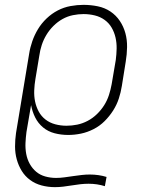

<svg xmlns="http://www.w3.org/2000/svg" viewBox="-20 -548 640 791"><path d="M206 223Q178 223 151.5 216Q125 209 104 193.5Q83 178 69.5 156Q56 134 49 108.5Q42 83 42 55.5Q42 28 46 0L100 -326Q104 -352 113 -378Q122 -404 136.5 -428Q151 -452 172 -472Q193 -492 218 -505Q243 -518 270.5 -523Q298 -528 324 -528Q354 -528 383 -522Q412 -516 435 -500.5Q458 -485 473.5 -462Q489 -439 496.5 -411.5Q504 -384 503.5 -354Q503 -324 498 -294L482 -194Q478 -168 469.5 -142Q461 -116 446 -92.5Q431 -69 411 -49Q391 -29 365.5 -16Q340 -3 313.5 2.5Q287 8 261 8Q232 8 205 1Q178 -6 157.5 -23Q137 -40 125 -64Q113 -88 108 -115L89 -4Q86 19 85 41.5Q84 64 88 86Q92 108 102.5 127Q113 146 129 159.5Q145 173 166.5 179Q188 185 211 185Q228 185 246 182.5Q264 180 281.5 177.5Q299 175 316 173Q333 171 350 171Q368 171 385.5 173.5Q403 176 419 181L412 219Q396 214 379.5 211.5Q363 209 345 209Q328 209 310.5 211Q293 213 275 216Q257 219 240 221Q223 223 206 223ZM254 -30Q276 -30 298 -34.5Q320 -39 341 -50Q362 -61 379.5 -78Q397 -95 409.5 -115Q422 -135 429 -157Q436 -179 440 -201L457 -301Q460 -324 460.5 -347.5Q461 -371 456 -393Q451 -415 440 -434Q429 -453 411 -466Q393 -479 370.5 -484.5Q348 -490 324 -490Q303 -490 280.5 -485.5Q258 -481 237.5 -469.5Q217 -458 200 -441Q183 -424 171 -404Q159 -384 152 -362.5Q145 -341 142 -319L126 -223Q122 -200 121 -176Q120 -152 124.5 -130Q129 -108 139.5 -88.5Q150 -69 167.5 -55.5Q185 -42 207.5 -36Q230 -30 254 -30Z"/></svg>

Font: Iosevka Etoile Extralight
Style: Italic
Weight: 200
Italic angle: -9°
Designer: Belleve Invis
Foundry: Belleve Invis
Version: Version 22.1.2; ttfautohint (v1.8.4)